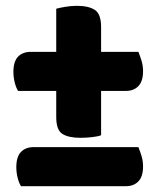

<svg xmlns="http://www.w3.org/2000/svg" viewBox="-20 -636 537 659"><path d="M52 3Q45 -8 40.5 -26Q36 -44 36 -62Q36 -98 52 -114.5Q68 -131 95 -131H455Q460 -119 465.5 -101.5Q471 -84 471 -65Q471 -30 455 -13.5Q439 3 413 3ZM327 -172Q319 -168 297.5 -165.5Q276 -163 256 -163Q215 -163 194 -176.5Q173 -190 173 -234V-324H42Q35 -335 30.5 -353Q26 -371 26 -389Q26 -425 42 -441.5Q58 -458 85 -458H173V-606Q183 -609 203.5 -612.5Q224 -616 244 -616Q284 -616 305.5 -602Q327 -588 327 -543V-458H455Q460 -446 465.5 -428.5Q471 -411 471 -392Q471 -357 455 -340.5Q439 -324 413 -324H327Z"/></svg>

Font: Baloo Paaji
Style: Regular
Weight: 400
Designer: Shuchita Grover and Ek Type
Foundry: Ek Type
Version: Version 1.007;PS 1.000;hotconv 1.0.88;makeotf.lib2.5.647800